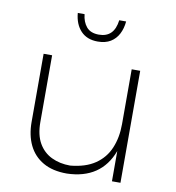

<svg xmlns="http://www.w3.org/2000/svg" viewBox="-82 -804 804 878"><g transform="rotate(10 320.0 -365.0)"><path d="M286 1Q220 1 175.8 -24.5Q131.5 -50 109.2 -96Q87 -142 87 -203.5V-520H126.5V-210Q126.5 -150.5 148.2 -112.5Q170 -74.5 208.2 -56Q246.5 -37.5 295 -37.5Q365.5 -44 410 -74.2Q454.5 -104.5 475.2 -153.8Q496 -203 496 -265.5V-520H535.5V0H496V-140.5Q444.5 -3 286 1ZM320.5 -618Q270.5 -618 241.8 -648.5Q213 -679 208.5 -731H240Q243.5 -695.5 262.5 -672.8Q281.5 -650 320.5 -650Q391 -650 401 -731H433Q430 -698 416.8 -672.5Q403.5 -647 379.8 -632.5Q356 -618 320.5 -618Z"/></g></svg>

Font: Argentum Novus ExtraLight
Style: Regular
Weight: 250
Designer: Julieta Ulanovsky (font) & Cristiano Sobral (main changes)
Foundry: Julieta Ulanovsky (font) & Cristiano Sobral (main changes)
Version: Version 3.00;November 27, 2020;FontCreator 13.0.0.2655 64-bi